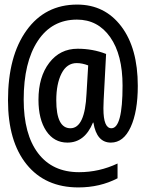

<svg xmlns="http://www.w3.org/2000/svg" viewBox="-20 -734 640 843"><path d="M390.1 -195.8H388.2Q352.1 -107.9 275.9 -107.9Q217.3 -107.9 183.1 -158.9Q148.9 -210 148.9 -295.9Q148.9 -396.5 196.3 -458.3Q243.7 -520 320.8 -520Q387.7 -520 445.8 -497.1L435.1 -293.9Q434.1 -275.4 434.1 -260.3V-256.8Q434.1 -170.9 469.2 -170.9Q518.1 -170.9 518.1 -357.9Q518.1 -493.7 463.9 -570.8Q409.7 -647.9 317.9 -647.9Q207.5 -647.9 145.8 -554.2Q84 -460.4 84 -296.9Q84 -144.5 147.2 -61.3Q210.4 22 327.1 22Q415.5 22 496.1 -16.1V48.8Q418.9 88.9 324.2 88.9Q178.7 88.9 96.9 -12.2Q15.1 -113.3 15.1 -293.9Q15.1 -487.8 96.7 -600.8Q178.2 -713.9 318.8 -713.9Q439.9 -713.9 512.5 -618.2Q585 -522.5 585 -356.9Q585 -244.1 553.7 -176Q522.5 -107.9 466.8 -107.9Q404.3 -107.9 390.1 -195.8ZM367.2 -446.8Q340.8 -457 316.9 -457Q273.4 -457 250.2 -411.4Q227.1 -365.7 227.1 -293.9Q227.1 -170.9 289.1 -170.9Q353 -170.9 359.9 -323.2Z"/></svg>

Font: Droid Sans Mono
Style: Regular
Weight: 400
Monospace: yes
Version: Version 1.00 build 112